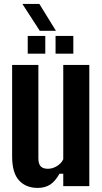

<svg xmlns="http://www.w3.org/2000/svg" viewBox="-20 -921 506 950"><path d="M167 8.8C191.4 8.8 211.9 2.9 228.5 -7.8C245.1 -18.6 260.7 -37.1 274.4 -61.5H293V0H421.9V-599.6H293V-132.8C286.1 -118.2 275.4 -107.4 260.7 -98.6C246.1 -89.8 231.4 -85.9 216.8 -85.9C201.2 -85.9 189.5 -89.8 181.6 -97.7C173.8 -106.4 169.9 -119.1 169.9 -136.7V-599.6H40V-147.5C40 -91.8 51.8 -51.8 75.2 -27.3C97.7 -2.9 128.9 8.8 167 8.8ZM254.9 -655.3H342.8V-743.2H254.9V-655.3ZM117.2 -655.3H204.1V-743.2H117.2V-655.3ZM176.8 -768.6H256.8C215.8 -835 188.5 -878.9 174.8 -901.4H90.8C133.8 -835 162.1 -791 176.8 -768.6Z"/></svg>

Font: Yellow Ladder Regular
Style: Regular
Weight: 400
Designer: Zima Creative
Version: Version 2.002